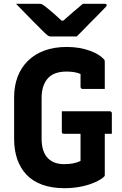

<svg xmlns="http://www.w3.org/2000/svg" viewBox="-20 -966 640 1006"><path d="M304 -383H554Q559 -383 561 -381.5Q563 -380 564.5 -378Q566 -376 566 -372V-265H316Q312 -265 310 -265.5Q308 -266 306.5 -267.5Q305 -269 304.5 -271Q304 -273 304 -276Q304 -303 304 -329.5Q304 -356 304 -383ZM330 -720Q366 -720 396.5 -714.5Q427 -709 451.5 -700Q476 -691 494 -680Q512 -669 523 -657Q527 -654 528 -650Q529 -646 529 -640Q529 -621 529 -596.5Q529 -572 529 -547.5Q529 -523 529 -500Q500 -500 471 -500Q442 -500 413 -500Q408 -500 405 -503Q402 -506 402 -511Q402 -524 402 -537.5Q402 -551 402 -567.5Q402 -584 402 -606L430 -563Q406 -579 382.5 -585Q359 -591 328 -591Q298 -591 273.5 -583Q249 -575 232.5 -557.5Q216 -540 207 -514Q198 -488 198 -452V-239Q198 -205 206.5 -179Q215 -153 231 -137Q247 -121 268 -113.5Q289 -106 315 -106Q344 -106 363 -110Q382 -114 392 -118.5Q402 -123 402 -123Q402 -155 402 -186Q402 -217 402 -247.5Q402 -278 402 -307H534L529 -283Q529 -231 529 -169Q529 -107 529 -49Q529 -47 528.5 -45Q528 -43 526 -41Q511 -26 479 -11.5Q447 3 405.5 11.5Q364 20 318 20Q252 20 202 2Q152 -16 119.5 -50Q87 -84 70.5 -131.5Q54 -179 54 -238V-456Q54 -515 72 -563Q90 -611 125.5 -646.5Q161 -682 212.5 -701Q264 -720 330 -720ZM382 -775Q367 -775 340 -775Q313 -775 286.5 -775Q260 -775 246 -775Q239 -775 233.5 -778Q228 -781 214 -794Q206 -802 189.5 -818.5Q173 -835 151.5 -856.5Q130 -878 107.5 -901.5Q85 -925 64 -946Q90 -946 124 -946Q158 -946 184 -946Q195 -946 199.5 -944Q204 -942 212 -936Q228 -924 256 -900Q284 -876 325 -837L273 -858Q289 -858 305.5 -858Q322 -858 339 -858L288 -836Q327 -872 358 -898.5Q389 -925 414 -946H528Q532 -946 534.5 -945.5Q537 -945 538 -943Q539 -941 539 -939Q539 -935 535.5 -931Q532 -927 518 -913Q505 -899 487.5 -881.5Q470 -864 450.5 -844.5Q431 -825 413.5 -806.5Q396 -788 382 -775Z"/></svg>

Font: Recursive Monospace
Style: Bold
Weight: 700
Version: Version 1.047